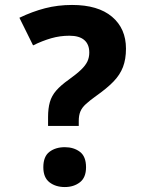

<svg xmlns="http://www.w3.org/2000/svg" viewBox="-20 -744 589 775"><path d="M174 -271.5Q174 -306.4 181.3 -332Q188.7 -357.7 207.2 -378.8Q225.7 -400 257.3 -422.3Q289.3 -445.3 307.4 -462.7Q325.5 -480.2 333 -496.4Q340.4 -512.7 340.4 -531.9Q340.4 -565 320.2 -582.4Q300 -599.8 260.2 -599.8Q222.2 -599.8 186.7 -589.6Q151.2 -579.4 113.5 -560.8L58.3 -672.3Q110.3 -697.3 161.9 -710.7Q213.5 -724 270.9 -724Q375.7 -724 432.1 -676.5Q488.5 -628.9 488.5 -547.6Q488.5 -504.7 476.3 -473.2Q464.2 -441.7 437.9 -414.6Q411.6 -387.4 367.5 -356.4Q342.5 -338.4 326.9 -324.2Q311.2 -310.1 304.6 -294.4Q297.9 -278.6 297.9 -255.7V-235.7H174ZM154.9 -68.9Q154.9 -112.5 179.7 -131.2Q204.5 -149.9 241.6 -149.9Q277.7 -149.9 302.5 -131.2Q327.3 -112.5 327.3 -68.9Q327.3 -27.4 302.5 -8.2Q277.7 11 241.6 11Q204.5 11 179.7 -8.2Q154.9 -27.4 154.9 -68.9Z"/></svg>

Font: Noto Sans Oriya
Style: Regular
Weight: 400
Designer: Amélie Bonet and Sol Matas
Foundry: Google LLC
Version: Version 2.006